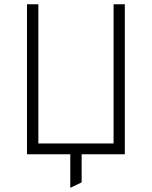

<svg xmlns="http://www.w3.org/2000/svg" viewBox="-20 -720 708 896"><path d="M106 0V-700H159V-50.5H510V-700H562.5V0ZM308 156.5V-32H361V131Z"/></svg>

Font: Overpass ExtraLight
Style: Regular
Weight: 250
Designer: Delve Withrington, Dave Bailey, Thomas Jockin
Foundry: Delve Fonts LLC
Version: Version 4.000